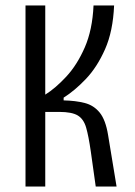

<svg xmlns="http://www.w3.org/2000/svg" viewBox="-20 -680 491 700"><path d="M73 0V-660H145V-335Q182 -358 221.5 -400.5Q261 -443 289 -507Q317 -571 321 -660H396Q392 -566 363 -500.5Q334 -435 293 -392Q252 -349 212 -324V-314Q256 -313 289 -304.5Q322 -296 343.5 -269.5Q365 -243 374 -188L405 0H329L311 -128Q303 -184 294 -215Q285 -246 263.5 -259Q242 -272 196 -272H145V0Z"/></svg>

Font: Bricolage Grotesque 10pt Condensed Light
Style: Regular
Weight: 300
Width: 3
Designer: Mathieu Triay
Foundry: Atelier Triay
Version: Version 1.000; ttfautohint (v1.8.4.7-5d5b);gftools[0.9.32]